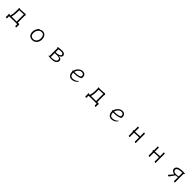

<svg xmlns="http://www.w3.org/2000/svg" viewBox="1082 -3605 6836 6836"><g transform="rotate(45 4500.0 -187.5)"><path d="M757 101Q740 101 723.5 92.5Q707 84 707 75V74Q709 30 709 -11Q680 -12 606 -12H493Q375 -12 302 -5Q302 31 305 100Q305 106 287 106Q270 106 256 100Q242 94 242 86V85Q245 52 245 22Q245 -21 240 -66V-68Q240 -72 241.5 -74Q243 -76 247 -76L252 -75Q264 -71 301 -58L315 -59Q335 -116 343.5 -170Q352 -224 352 -291V-386Q352 -427 350 -444L348 -467Q348 -472 349.5 -474Q351 -476 356 -476Q367 -476 384 -471Q401 -466 408 -463L601 -473Q613 -473 629 -477Q647 -481 654 -481Q666 -481 681.5 -466.5Q697 -452 697 -442Q697 -435 691 -424.5Q685 -414 685 -406V-61Q701 -63 716 -66.5Q731 -70 735 -70Q749 -70 762 -55.5Q775 -41 775 -30Q775 -27 770.5 -16.5Q766 -6 766 2Q766 53 770 95V96Q770 101 757 101ZM492 -64Q582 -64 629 -63V-425L408 -413V-292Q408 -176 375 -62Q454 -64 492 -64Z M1531 -481Q1587 -481 1629.5 -453Q1672 -425 1696 -371.5Q1720 -318 1720 -245Q1720 -180 1692 -120.5Q1664 -61 1611 -24Q1558 13 1486 13Q1388 13 1334 -45.5Q1280 -104 1280 -207Q1280 -260 1302.5 -317Q1325 -374 1353.5 -411.5Q1382 -449 1396 -449Q1404 -449 1412 -438Q1439 -459 1466.5 -470Q1494 -481 1531 -481ZM1486 -38Q1536 -38 1576.5 -65.5Q1617 -93 1640 -140Q1663 -187 1663 -245Q1663 -332 1628.5 -381.5Q1594 -431 1525 -431Q1472 -431 1429 -398Q1386 -365 1361.5 -313Q1337 -261 1337 -208Q1337 -124 1375.5 -81Q1414 -38 1486 -38Z M2290 -12Q2290 -17 2295 -20.5Q2300 -24 2309 -24H2323V-420Q2312 -426 2305.5 -436Q2299 -446 2299 -453Q2299 -459 2305 -460Q2331 -465 2400.5 -472Q2470 -479 2506 -479Q2582 -479 2622 -448Q2662 -417 2662 -371Q2662 -336 2638.5 -307Q2615 -278 2556 -261Q2634 -250 2666.5 -223Q2699 -196 2699 -153Q2699 -93 2654 -50.5Q2609 -8 2545 3Q2504 10 2416 10H2388Q2334 7 2312 2Q2290 -3 2290 -12ZM2415 -31Q2507 -31 2574.5 -57.5Q2642 -84 2642 -151Q2642 -197 2603.5 -214Q2565 -231 2515 -232H2505Q2461 -232 2380 -226V-32ZM2605 -367Q2605 -402 2577 -416.5Q2549 -431 2492 -431Q2455 -431 2380 -416V-272Q2475 -272 2524 -289Q2573 -306 2589 -327Q2605 -348 2605 -367Z M3463 -36Q3596 -36 3678 -122Q3688 -135 3697 -135Q3699 -135 3700.5 -133Q3702 -131 3702 -128Q3702 -114 3673.5 -79Q3645 -44 3591 -15.5Q3537 13 3463 13Q3412 13 3372.5 -12Q3333 -37 3309.5 -84.5Q3286 -132 3286 -195V-211Q3276 -220 3270 -228Q3264 -236 3264 -241Q3264 -244 3267.5 -246.5Q3271 -249 3278 -249L3292 -250Q3302 -303 3337.5 -356Q3373 -409 3426 -445Q3479 -481 3538 -481Q3622 -481 3660.5 -440Q3699 -399 3699 -340Q3699 -303 3694 -286Q3689 -269 3670 -257.5Q3651 -246 3607 -232Q3509 -201 3359 -201H3341V-186Q3341 -119 3375.5 -77.5Q3410 -36 3463 -36ZM3374 -247Q3487 -247 3582 -273Q3619 -284 3631 -298Q3643 -312 3643 -341Q3643 -387 3616.5 -410Q3590 -433 3537 -433Q3489 -433 3449 -404Q3409 -375 3383 -333.5Q3357 -292 3348 -247Z M4757 101Q4740 101 4723.5 92.5Q4707 84 4707 75V74Q4709 30 4709 -11Q4680 -12 4606 -12H4493Q4375 -12 4302 -5Q4302 31 4305 100Q4305 106 4287 106Q4270 106 4256 100Q4242 94 4242 86V85Q4245 52 4245 22Q4245 -21 4240 -66V-68Q4240 -72 4241.5 -74Q4243 -76 4247 -76L4252 -75Q4264 -71 4301 -58L4315 -59Q4335 -116 4343.5 -170Q4352 -224 4352 -291V-386Q4352 -427 4350 -444L4348 -467Q4348 -472 4349.5 -474Q4351 -476 4356 -476Q4367 -476 4384 -471Q4401 -466 4408 -463L4601 -473Q4613 -473 4629 -477Q4647 -481 4654 -481Q4666 -481 4681.5 -466.5Q4697 -452 4697 -442Q4697 -435 4691 -424.5Q4685 -414 4685 -406V-61Q4701 -63 4716 -66.5Q4731 -70 4735 -70Q4749 -70 4762 -55.5Q4775 -41 4775 -30Q4775 -27 4770.5 -16.5Q4766 -6 4766 2Q4766 53 4770 95V96Q4770 101 4757 101ZM4492 -64Q4582 -64 4629 -63V-425L4408 -413V-292Q4408 -176 4375 -62Q4454 -64 4492 -64Z M5463 -36Q5596 -36 5678 -122Q5688 -135 5697 -135Q5699 -135 5700.5 -133Q5702 -131 5702 -128Q5702 -114 5673.5 -79Q5645 -44 5591 -15.5Q5537 13 5463 13Q5412 13 5372.5 -12Q5333 -37 5309.5 -84.5Q5286 -132 5286 -195V-211Q5276 -220 5270 -228Q5264 -236 5264 -241Q5264 -244 5267.5 -246.5Q5271 -249 5278 -249L5292 -250Q5302 -303 5337.5 -356Q5373 -409 5426 -445Q5479 -481 5538 -481Q5622 -481 5660.5 -440Q5699 -399 5699 -340Q5699 -303 5694 -286Q5689 -269 5670 -257.5Q5651 -246 5607 -232Q5509 -201 5359 -201H5341V-186Q5341 -119 5375.5 -77.5Q5410 -36 5463 -36ZM5374 -247Q5487 -247 5582 -273Q5619 -284 5631 -298Q5643 -312 5643 -341Q5643 -387 5616.5 -410Q5590 -433 5537 -433Q5489 -433 5449 -404Q5409 -375 5383 -333.5Q5357 -292 5348 -247Z M6554 -229 6400 -221 6382 -220V-108L6383 -70L6385 -2Q6385 3 6371 3Q6354 3 6339 -4Q6324 -11 6324 -20L6326 -108V-212Q6313 -215 6305 -230Q6297 -245 6297 -258Q6297 -271 6305 -271H6326V-367L6325 -416L6323 -474Q6323 -479 6337 -479Q6354 -479 6369 -472Q6384 -465 6384 -456Q6384 -435 6383 -420L6382 -367V-269Q6392 -271 6399 -271L6553 -279Q6555 -279 6583 -282Q6602 -284 6607 -284Q6614 -284 6628 -270V-367L6627 -416L6625 -474Q6625 -479 6639 -479Q6656 -479 6671 -472Q6686 -465 6686 -456Q6686 -435 6685 -420L6684 -367V-108L6685 -70L6687 -2Q6687 3 6673 3Q6656 3 6641 -4Q6626 -11 6626 -20L6628 -108V-229Z M7554 -229 7400 -221 7382 -220V-108L7383 -70L7385 -2Q7385 3 7371 3Q7354 3 7339 -4Q7324 -11 7324 -20L7326 -108V-212Q7313 -215 7305 -230Q7297 -245 7297 -258Q7297 -271 7305 -271H7326V-367L7325 -416L7323 -474Q7323 -479 7337 -479Q7354 -479 7369 -472Q7384 -465 7384 -456Q7384 -435 7383 -420L7382 -367V-269Q7392 -271 7399 -271L7553 -279Q7555 -279 7583 -282Q7602 -284 7607 -284Q7614 -284 7628 -270V-367L7627 -416L7625 -474Q7625 -479 7639 -479Q7656 -479 7671 -472Q7686 -465 7686 -456Q7686 -435 7685 -420L7684 -367V-108L7685 -70L7687 -2Q7687 3 7673 3Q7656 3 7641 -4Q7626 -11 7626 -20L7628 -108V-229Z M8606 -40 8608 -106V-205Q8558 -194 8499 -189Q8464 -138 8398 -48Q8391 -39 8361 5Q8358 10 8348 10Q8332 10 8315.5 0.5Q8299 -9 8299 -16Q8299 -19 8301 -21Q8320 -38 8358.5 -84Q8397 -130 8440 -189Q8367 -198 8328.5 -234.5Q8290 -271 8290 -320Q8290 -380 8333 -417.5Q8376 -455 8442 -466Q8515 -478 8599 -478Q8647 -478 8668 -475.5Q8689 -473 8692.5 -470.5Q8696 -468 8696 -461Q8696 -451 8687 -439Q8678 -427 8664 -426V-106Q8664 -69 8667 0Q8667 3 8662.5 5Q8658 7 8649 7Q8632 7 8618.5 1Q8605 -5 8605 -12V-13ZM8502 -231Q8545 -231 8608 -243V-427Q8590 -428 8565 -428Q8458 -428 8403.5 -398.5Q8349 -369 8349 -320Q8349 -285 8380 -258Q8411 -231 8502 -231Z"/></g></svg>

Font: JyunsaiKaai Light
Style: Regular
Weight: 300
Designer: Fontworks Inc.
Version: Version 0.030;April 7, 2024;FontCreator 14.0.0.2901 64-bit